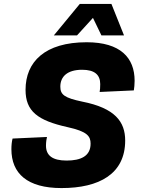

<svg xmlns="http://www.w3.org/2000/svg" viewBox="-20 -941 724 977"><path d="M254 -761H372L453 -850L496 -761H611L547 -921H386ZM293 16C485 16 617 -56 617 -226C617 -321 566 -391 398 -424C308 -443 287 -459 287 -500C287 -551 322 -586 398 -586C462 -586 490 -560 490 -513C490 -498 489 -481 487 -473L661 -481C663 -493 665 -511 665 -530C665 -647 593 -726 421 -726C208 -726 110 -626 110 -484C110 -375 171 -328 324 -294C424 -272 441 -248 441 -210C441 -147 392 -124 319 -124C248 -124 214 -149 214 -200C214 -218 217 -236 219 -244L44 -236C40 -222 38 -201 38 -182C38 -58 119 16 293 16Z"/></svg>

Font: Geist ExtraBold
Style: Italic
Weight: 800
Italic angle: -12°
Designer: Basement.studio, Andrés Briganti, Mateo Zaragoza
Foundry: Basement.studio, Vercel, Andrés Briganti, Guido Ferreyra, Mateo Zaragoza
Version: Version 1.500